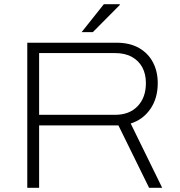

<svg xmlns="http://www.w3.org/2000/svg" viewBox="-20 -888 851 908"><path d="M109 0V-686H531Q594 -686 637.5 -661Q681 -636 703.5 -593Q726 -550 726 -495Q726 -423 691 -372.5Q656 -322 598 -304L747 0H685L540 -295H165V0ZM165 -345H524Q592 -345 631 -386Q670 -427 670 -495Q670 -538 653 -569.5Q636 -601 603.5 -619Q571 -637 524 -637H165ZM366 -736 471 -868H546L547 -865L419 -736Z"/></svg>

Font: Archivo SemiExpanded Thin
Style: Regular
Weight: 250
Width: 6
Designer: Hector Gatti
Foundry: Omnibus-Type
Version: Version 2.001